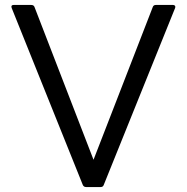

<svg xmlns="http://www.w3.org/2000/svg" viewBox="-20 -754 752 774"><path d="M327 0Q318 0 314 -8L27 -722Q26 -724 26 -727Q26 -734 35 -734H106Q116 -734 119 -726L357 -110L596 -726Q599 -734 608 -734H678Q683 -734 685.5 -730.5Q688 -727 686 -722L398 -8Q395 0 386 0Z"/></svg>

Font: LINE Seed Sans KR Regular
Style: Regular
Weight: 400
Designer: LINE VX Design & Sandoll Inc & Dalton Maag Ltd
Foundry: Sandoll Inc.
Version: Version 1.000